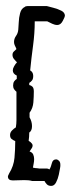

<svg xmlns="http://www.w3.org/2000/svg" viewBox="-20 -573 247 630"><path d="M148 37Q139 37 134 32Q129 27 126 21H86Q79 19 72.5 18.5Q66 18 59 18Q49 18 40 18.5Q31 19 22 19Q6 19 6 6Q6 4 7.5 1.5Q9 -1 10 -4Q25 -28 27.5 -55Q30 -82 30 -110Q23 -113 18 -117Q13 -121 13 -130Q13 -138 19 -144.5Q25 -151 32 -155Q33 -161 33.5 -167Q34 -173 34 -179V-272Q30 -275 26.5 -280Q23 -285 23 -292Q23 -301 26.5 -306Q30 -311 35 -314V-325Q22 -331 22 -342Q22 -348 26 -355Q28 -358 30 -361.5Q32 -365 35 -367V-370L33 -371Q29 -375 25 -380.5Q21 -386 21 -393Q21 -400 25.5 -404Q30 -408 34 -412L31 -419L29 -423Q26 -429 26 -435Q26 -446 32.5 -455Q39 -464 40 -476Q41 -484 41.5 -499.5Q42 -515 46 -530Q50 -545 61 -550Q64 -553 70 -553H134Q141 -551 155 -547.5Q169 -544 181 -538Q193 -532 193 -521Q193 -518 186 -504.5Q179 -491 168 -491Q160 -491 151.5 -495Q143 -499 135 -503H94Q94 -464 88.5 -423.5Q83 -383 79 -342Q83 -340 86 -335.5Q89 -331 89 -324Q89 -314 85 -309Q81 -304 76 -301V-294Q82 -293 86.5 -288.5Q91 -284 91 -273Q91 -256 89.5 -237Q88 -218 77 -203V-188Q85 -174 85 -159Q85 -144 76 -138Q76 -131 75.5 -124.5Q75 -118 74 -111Q81 -107 85 -101.5Q89 -96 85 -88L77 -76Q86 -73 89 -66Q92 -59 92 -51Q92 -44 90.5 -36.5Q89 -29 88 -23Q96 -21 102 -21Q106 -20 109.5 -20Q113 -20 115 -20H133Q136 -20 138.5 -19Q141 -18 142 -17Q145 -21 147 -27Q149 -33 150 -37Q153 -50 164 -50Q169 -50 173.5 -45.5Q178 -41 178 -33V-28L177 -21Q176 -14 173 0Q170 14 164 25.5Q158 37 148 37Z"/></svg>

Font: Are You Serious
Style: Regular
Weight: 400
Designer: Robert E. Leuschke
Foundry: Robert E. Leuschke
Version: Version 1.100